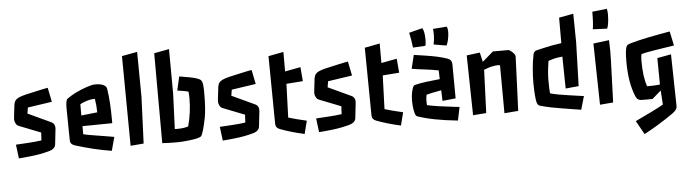

<svg xmlns="http://www.w3.org/2000/svg" viewBox="-55 -985 5398 1503"><g transform="rotate(-5 2643.5 -233.5)"><path d="M46.4 -78.1Q46.4 -78.1 150.9 -84.5Q199.2 -87.4 248 -94.2L251.5 -155.8L80.1 -223.1Q64.9 -229 57.1 -245.8Q49.3 -262.7 49.3 -272.5Q49.3 -282.2 49.6 -284.9Q49.8 -287.6 50.8 -297.9L61.5 -390.1Q66.4 -429.2 101.1 -444.3Q122.6 -454.1 155.3 -461.9Q222.2 -477.5 249 -482.9L296.4 -493.2Q316.9 -497.1 333 -500L355.5 -388.2L165 -359.9L157.2 -313L337.4 -229Q370.1 -213.9 365.2 -170.9L352.1 -53.2Q347.7 -15.6 291 -2.9Q230.5 13.7 157 21.7Q83.5 29.8 60.1 30.8Z M465.8 -325.2Q465.8 -390.6 479.5 -400.9Q493.2 -411.1 510.3 -421.6Q527.3 -432.1 547.9 -442.4Q568.4 -452.6 590.6 -461.9Q612.8 -471.2 634.3 -478.5Q680.2 -494.1 702.9 -494.1Q725.6 -494.1 739.7 -491.9Q753.9 -489.7 765.6 -484.9Q792.5 -473.6 795.9 -452.1Q812 -350.1 812 -209V-180.2L578.1 -177.2V-113.8Q616.2 -104.5 668.9 -96.7L752.9 -83Q785.2 -78.1 818.8 -71.8L790 35.2Q655.8 14.2 504.9 -32.7Q470.2 -43.9 469.2 -73.2ZM702.1 -285.2Q702.1 -331.1 692.9 -381.8Q673.3 -381.8 661.6 -379.9Q649.9 -377.9 638.2 -374.5Q626.5 -371.1 614.3 -366.7Q585.4 -356.4 576.2 -349.1V-261.2L702.1 -274.9Z M933.6 -696.8 1054.7 -719.2 1058.1 -367.2 1043 0 939.9 8.8Z M1187 -696.8 1305.2 -719.2 1307.1 -367.2 1295.9 -91.8Q1300.8 -91.3 1305.7 -91.3H1315.4Q1367.7 -91.3 1401.9 -103Q1431.2 -210 1431.2 -320.3Q1431.2 -354.5 1428.2 -374Q1418.9 -377 1404.3 -379.9L1376 -384.8L1341.3 -390.1L1366.2 -499Q1464.4 -483.4 1496.3 -473.1Q1528.3 -462.9 1536.1 -451.9Q1543.9 -440.9 1546.4 -424.8Q1550.3 -398.4 1550.3 -356Q1550.3 -224.6 1537.1 -158.4Q1523.9 -92.3 1513.7 -60.5Q1503.4 -28.8 1498 -20.5Q1487.3 -2.4 1389.2 7.8Q1340.8 13.2 1302.2 13.2Q1234.4 13.2 1188.5 9.8Z M1648.4 -78.1Q1648.4 -78.1 1752.9 -84.5Q1801.3 -87.4 1850.1 -94.2L1853.5 -155.8L1682.1 -223.1Q1667 -229 1659.2 -245.8Q1651.4 -262.7 1651.4 -272.5Q1651.4 -282.2 1651.6 -284.9Q1651.9 -287.6 1652.8 -297.9L1663.6 -390.1Q1668.5 -429.2 1703.1 -444.3Q1724.6 -454.1 1757.3 -461.9Q1824.2 -477.5 1851.1 -482.9L1898.4 -493.2Q1918.9 -497.1 1935.1 -500L1957.5 -388.2L1767.1 -359.9L1759.3 -313L1939.5 -229Q1972.2 -213.9 1967.3 -170.9L1954.1 -53.2Q1949.7 -15.6 1893.1 -2.9Q1832.5 13.7 1759 21.7Q1685.5 29.8 1662.1 30.8Z M2076.2 -596.2 2195.3 -619.1V-465.8L2317.9 -488.8L2327.1 -377.9L2197.3 -368.2L2188 -104Q2224.1 -92.8 2250.5 -86.4Q2316.4 -70.8 2331.1 -66.9L2305.2 35.2Q2196.8 11.2 2115.2 -20Q2082 -32.2 2082 -64Z M2405.3 -78.1Q2405.3 -78.1 2509.8 -84.5Q2558.1 -87.4 2606.9 -94.2L2610.4 -155.8L2439 -223.1Q2423.8 -229 2416 -245.8Q2408.2 -262.7 2408.2 -272.5Q2408.2 -282.2 2408.4 -284.9Q2408.7 -287.6 2409.7 -297.9L2420.4 -390.1Q2425.3 -429.2 2460 -444.3Q2481.4 -454.1 2514.2 -461.9Q2581.1 -477.5 2607.9 -482.9L2655.3 -493.2Q2675.8 -497.1 2691.9 -500L2714.4 -388.2L2523.9 -359.9L2516.1 -313L2696.3 -229Q2729 -213.9 2724.1 -170.9L2710.9 -53.2Q2706.5 -15.6 2649.9 -2.9Q2589.4 13.7 2515.9 21.7Q2442.4 29.8 2418.9 30.8Z M2833 -596.2 2952.1 -619.1V-465.8L3074.7 -488.8L3084 -377.9L2954.1 -368.2L2944.8 -104Q2981 -92.8 3007.3 -86.4Q3073.2 -70.8 3087.9 -66.9L3062 35.2Q2953.6 11.2 2872.1 -20Q2838.9 -32.2 2838.9 -64Z M3294.9 -709.5Q3312 -681.2 3312 -616.2Q3312 -581.5 3305.7 -569.8L3209 -564.5Q3200.7 -635.7 3189 -682.6ZM3486.8 -704.6Q3494.1 -689 3494.1 -667.7Q3494.1 -646.5 3491.9 -630.6Q3489.7 -614.7 3486.8 -600.6Q3480 -570.8 3470.7 -557.6L3371.6 -574.7Q3380.4 -613.3 3380.4 -644.5Q3380.4 -675.8 3377.9 -696.8ZM3509.8 35.2Q3308.6 14.6 3194.3 -25.9Q3173.3 -33.7 3166.5 -115.7Q3160.6 -190.9 3179.2 -246.1Q3187 -269 3197.8 -271.5Q3243.7 -283.7 3294.4 -289.1L3396 -300.3L3394 -369.1Q3340.8 -379.4 3288.3 -385.5Q3235.8 -391.6 3184.1 -399.9L3210 -506.8L3292.5 -494.6Q3405.8 -478 3472.7 -454.1Q3504.9 -442.4 3504.9 -406.7L3506.8 -139.2L3402.8 -128.9L3399.9 -212.4L3372.1 -207Q3325.2 -199.2 3282.7 -187.5Q3277.3 -161.6 3277.3 -144.5Q3277.3 -119.6 3279.3 -106Q3348.1 -90.3 3491.7 -74.2L3531.7 -69.8Z M3622.6 -466.8 3726.6 -480 3743.7 -405.8 3829.6 -480H3949.7Q3959 -480 3975.6 -465.8Q4003.4 -442.9 4003.4 -424.8L3986.3 1L3877.4 9.8L3875.5 -367.2Q3869.6 -369.1 3859.4 -369.1Q3849.1 -369.1 3840.6 -368.2Q3832 -367.2 3822.3 -365.2Q3799.3 -361.3 3784.7 -356L3748.5 -342.8L3735.4 -3.9L3631.3 3.9Z M4161.6 -23.9Q4137.7 -28.8 4132.3 -66.4Q4123.5 -129.9 4123.5 -201.2Q4123.5 -320.8 4143.6 -425.8Q4148.4 -451.2 4168 -458L4216.8 -469.7Q4295.4 -488.8 4368.7 -498V-698.2L4481.9 -719.2L4484.9 -494.1L4474.6 -150.9L4371.6 -141.1L4367.7 -392.1Q4308.6 -387.7 4256.8 -368.2Q4242.7 -280.8 4242.7 -223.6Q4242.7 -142.1 4246.6 -113.8Q4307.6 -97.7 4392.3 -86.4Q4477.1 -75.2 4508.8 -69.8L4478.5 35.2Q4289.1 5.4 4244.9 -3.9Q4200.7 -13.2 4161.6 -23.9Z M4746.6 -734.9Q4752 -715.8 4752 -692.1Q4752 -668.5 4750.5 -652.1Q4749 -635.7 4747.1 -621.6Q4742.2 -590.8 4735.8 -579.6L4623.5 -584.5Q4631.8 -627.4 4631.8 -721.7ZM4742.7 -488.8Q4745.1 -438.5 4745.1 -404.3Q4745.1 -370.1 4743.7 -324.2L4732.4 0L4628.4 8.8L4618.7 -473.1Z M5008.3 -103Q5072.8 -103 5109.4 -107.9L5107.4 -315.9L5216.3 -335.9Q5218.3 -241.7 5219.5 -175Q5220.7 -108.4 5221.7 -63Q5222.7 -17.6 5223.1 9.3L5224.1 50.8Q5224.1 64.9 5224.1 69.3V75.2Q5224.1 100.1 5187 126.5Q5073.7 206.1 4956.1 268.1L4896.5 161.1Q5056.2 86.4 5118.7 50.3L5111.3 -61L5041.5 0H4960.4Q4925.8 0 4914.6 -23.4L4907.7 -38.1Q4863.3 -145 4863.3 -311.5Q4863.3 -406.7 4877.4 -431.6Q4882.8 -441.4 4909.4 -449.5Q4936 -457.5 4976.3 -467Q5016.6 -476.6 5058.1 -484.9Q5099.6 -493.2 5141.1 -500.5L5221.7 -515.1L5245.6 -402.8L5091.8 -378.9Q5006.8 -365.2 4986.3 -357.9Q4981.4 -338.4 4981.4 -303.7Q4981.4 -178.7 5008.3 -103Z"/></g></svg>

Font: Passero One
Style: Regular
Weight: 400
Designer: Viktoriya Grabowska
Foundry: Viktoriya Grabowska
Version: Version 1.003